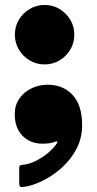

<svg xmlns="http://www.w3.org/2000/svg" viewBox="-20 -560 392 775"><path d="M39.5 -99Q39.5 -135.5 58.2 -162.2Q77 -189 107.2 -203.5Q137.5 -218 171.5 -218Q234.5 -218 273 -176.8Q311.5 -135.5 311.5 -54.5Q311.5 -2 288.2 41.8Q265 85.5 228.2 118Q191.5 150.5 151 170.2Q110.5 190 76 194.5Q65 196 61.2 193Q57.5 190 57.5 178V118.5Q57.5 111 60.5 108.5Q63.5 106 70 105.5Q100 102.5 128.5 87.5Q157 72.5 179 52.8Q201 33 211 16Q213 13 210.8 11.2Q208.5 9.5 204 11.5Q184.5 20 152.5 20Q101.5 20 70.5 -12.2Q39.5 -44.5 39.5 -99ZM40 -420Q40 -453 56.2 -480.2Q72.5 -507.5 99.8 -523.8Q127 -540 160 -540Q193 -540 220.2 -523.8Q247.5 -507.5 263.8 -480.2Q280 -453 280 -420Q280 -387 263.8 -359.8Q247.5 -332.5 220.2 -316.2Q193 -300 160 -300Q127 -300 99.8 -316.2Q72.5 -332.5 56.2 -359.8Q40 -387 40 -420Z"/></svg>

Font: Besley* Fatface
Style: Regular
Weight: 900
Designer: Owen Earl
Foundry: indestructible type*
Version: Version 3.000; ttfautohint (v1.8.3)